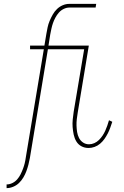

<svg xmlns="http://www.w3.org/2000/svg" viewBox="-20 -755 640 990"><path d="M14 215V196Q29 196 43.5 189Q58 182 68.5 170Q79 158 86 144Q93 130 98.5 115.5Q104 101 107.5 86.5Q111 72 113 57L206 -501H135V-520H209L219 -580Q222 -597 225.5 -614Q229 -631 236 -647.5Q243 -664 252 -680Q261 -696 274 -708.5Q287 -721 303.5 -728Q320 -735 337 -735H476L473 -716H337Q323 -716 308.5 -709Q294 -702 283.5 -690Q273 -678 265.5 -664Q258 -650 253 -635.5Q248 -621 245 -606.5Q242 -592 239 -577L230 -520H438L381 -176Q378 -158 376 -141Q374 -124 374.5 -107.5Q375 -91 377.5 -74.5Q380 -58 387.5 -43.5Q395 -29 408.5 -20Q422 -11 439 -11Q453 -11 466.5 -17Q480 -23 490.5 -33.5Q501 -44 509 -56Q517 -68 523 -81.5Q529 -95 533.5 -108Q538 -121 542 -135L559 -127Q554 -112 548.5 -96.5Q543 -81 535.5 -66.5Q528 -52 518.5 -38.5Q509 -25 496 -14Q483 -3 467.5 2.5Q452 8 437 8Q416 8 399.5 -1Q383 -10 373.5 -26Q364 -42 360 -61Q356 -80 354.5 -99.5Q353 -119 355 -139Q357 -159 360 -179L414 -501H227L134 60Q131 77 126.5 94Q122 111 116 127.5Q110 144 100.5 160Q91 176 78 188.5Q65 201 48 208Q31 215 14 215Z"/></svg>

Font: Iosevka HT Thin Extended
Style: Italic
Weight: 100
Width: 7
Italic angle: -9°
Monospace: yes
Designer: Belleve Invis
Foundry: Belleve Invis
Version: Version 32.3.0; ttfautohint (v1.8.4)